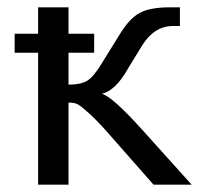

<svg xmlns="http://www.w3.org/2000/svg" viewBox="-20 -504 543 524"><path d="M84 -360H20V-412H84V-484H167V-412H237V-360H167V-273Q201 -273 218.5 -284Q236 -295 257 -330L306 -409Q334 -455 362 -469Q389 -484 444 -484H471V-433H452Q401 -433 368 -380L330 -318Q296 -257 258 -248Q286 -241 368 -150L503 0H399L267 -150Q237 -183 217 -200Q198 -217 189.5 -220.5Q181 -224 167 -224V0H84Z"/></svg>

Font: Play
Style: Regular
Weight: 400
Designer: Jonas Hecksher (Cyrillic expansion: Cyreal)
Foundry: Jonas Hecksher, Playtype, e-types AS
Version: Version 2.101; ttfautohint (v1.5.65-e2d9)